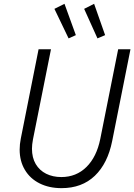

<svg xmlns="http://www.w3.org/2000/svg" viewBox="-20 -978 704 1006"><path d="M83 -194.3Q83 -221.7 88.9 -251.5L182.1 -719.7H247.1L152.8 -248Q147.5 -220.2 147.5 -198.7Q147.5 -151.9 167.2 -118.4Q187 -85 221.9 -67.6Q256.8 -50.3 301.3 -50.3Q379.4 -50.3 432.9 -103Q486.3 -155.8 505.4 -250L599.1 -719.7H663.6L567.9 -239.7Q544.4 -121.6 476.8 -56.9Q409.2 7.8 302.2 7.8Q237.3 7.8 187.5 -17.1Q137.7 -42 110.4 -87.9Q83 -133.8 83 -194.3ZM265.1 -931.6 317.9 -958 377.4 -793.9 339.4 -776.9ZM420.9 -931.6 473.1 -958 530.8 -793.9 490.7 -776.9Z"/></svg>

Font: Reddit Sans Fudge Light Italic
Style: Regular
Weight: 300
Italic angle: -11.25°
Designer: Stephen Hutchings
Version: Version 1.013